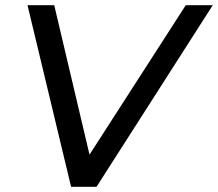

<svg xmlns="http://www.w3.org/2000/svg" viewBox="-20 -720 840 740"><path d="M800 -700 352 0H254L86 -700H189L325 -124L696 -700Z"/></svg>

Font: Montserrat Alternates Medium
Style: Italic
Weight: 500
Italic angle: -11.3°
Designer: Julieta Ulanovsky
Foundry: Julieta Ulanovsky
Version: Version 7.200